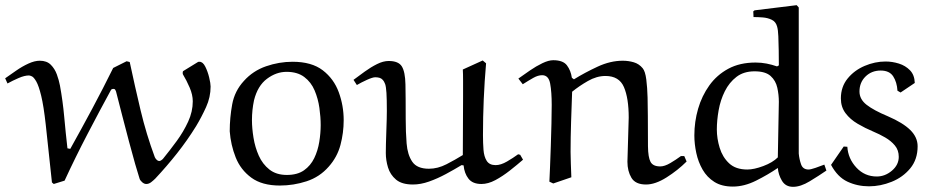

<svg xmlns="http://www.w3.org/2000/svg" viewBox="-40 -704 3597 743"><path d="M668 -416Q667 -418 667 -422Q667 -428 669 -429L726 -464Q727 -465 732 -465Q745 -465 754.5 -446Q764 -427 769.5 -404Q775 -381 775 -369Q775 -328 757.5 -289.5Q740 -251 719 -216Q685 -161 645 -110.5Q605 -60 561 -13Q554 -6 545 1Q536 8 526 8Q518 8 510 1Q502 -6 500 -13Q494 -31 483 -69.5Q472 -108 459 -157Q446 -206 433 -256.5Q420 -307 409 -350Q408 -353 406 -356.5Q404 -360 400 -360Q391 -360 389 -355Q347 -278 299 -186Q251 -94 210 -5L168 8L161 2L137 -222Q129 -294 119.5 -333Q110 -372 100.5 -388.5Q91 -405 83.5 -408.5Q76 -412 72 -412Q55 -412 32 -402Q9 -392 -11 -381L-20 -401Q0 -415 23 -431Q46 -447 70 -458Q94 -469 114 -469Q141 -469 156.5 -453.5Q172 -438 180 -416Q188 -394 192 -373Q203 -313 208.5 -252Q214 -191 221 -130L232 -128Q275 -205 317 -283.5Q359 -362 398 -441L450 -467L462 -464Q482 -370 504 -277.5Q526 -185 559 -96Q561 -91 566 -86Q571 -81 577 -81Q580 -81 585 -84.5Q590 -88 592 -91Q618 -123 644 -158.5Q670 -194 688 -233Q706 -272 706 -312Q706 -337 694 -365Q682 -393 668 -416Z M1232 -59Q1197 -19 1146.5 -2.5Q1096 14 1043 14Q974 14 932.5 -16.5Q891 -47 872 -95Q853 -143 849 -196Q849 -248 858.5 -300Q868 -352 904 -391Q939 -430 989.5 -447.5Q1040 -465 1092 -465Q1166 -465 1209 -432Q1252 -399 1271 -347Q1290 -295 1290 -239Q1290 -190 1277.5 -143Q1265 -96 1232 -59ZM1069 -426Q1029 -426 993 -399Q957 -372 943 -316Q939 -297 937 -278Q935 -259 935 -239Q935 -208 941 -171Q947 -134 961.5 -101.5Q976 -69 1002.5 -48Q1029 -27 1070 -27Q1111 -27 1136.5 -45Q1162 -63 1176 -92Q1190 -121 1195.5 -155Q1201 -189 1201 -220Q1201 -251 1196 -286.5Q1191 -322 1177.5 -354Q1164 -386 1137.5 -406Q1111 -426 1069 -426Z M1965 -107 1973 -105 1984 -86Q1961 -66 1933 -44Q1905 -22 1877 -7Q1849 8 1823 8Q1789 8 1773 -12.5Q1757 -33 1754 -64L1746 -65Q1718 -48 1685.5 -30.5Q1653 -13 1620.5 -1.5Q1588 10 1558 10Q1515 10 1492.5 -9Q1470 -28 1461.5 -56Q1453 -84 1453 -112Q1453 -124 1453.5 -147Q1454 -170 1455 -195Q1456 -220 1456.5 -242Q1457 -264 1457 -275Q1457 -321 1455.5 -344.5Q1454 -368 1450.5 -378.5Q1447 -389 1440 -396Q1432 -405 1412 -405Q1402 -405 1380 -395Q1358 -385 1341 -375L1328 -395Q1348 -410 1371.5 -427Q1395 -444 1419 -456Q1443 -468 1464 -468Q1502 -468 1515 -447Q1528 -426 1529 -377.5Q1530 -329 1530 -244Q1530 -193 1533.5 -149Q1537 -105 1555.5 -78Q1574 -51 1620 -51Q1654 -51 1688 -68.5Q1722 -86 1751 -104Q1751 -153 1751.5 -214.5Q1752 -276 1752 -329Q1752 -364 1752 -391.5Q1752 -419 1751 -435L1828 -470L1841 -459Q1829 -320 1829 -181Q1829 -151 1831 -124.5Q1833 -98 1843.5 -81.5Q1854 -65 1878 -65Q1898 -65 1922 -79Q1946 -93 1965 -107Z M2171 -18 2101 6 2086 -1Q2087 -20 2088.5 -57Q2090 -94 2091.5 -138.5Q2093 -183 2094 -225.5Q2095 -268 2095 -298Q2095 -348 2089 -380.5Q2083 -413 2058 -413Q2042 -413 2023.5 -402.5Q2005 -392 1983 -378L1966 -400Q1987 -415 2011 -431.5Q2035 -448 2059 -459.5Q2083 -471 2101 -471Q2139 -471 2154 -451Q2169 -431 2173 -403L2181 -397Q2223 -423 2272.5 -446Q2322 -469 2370 -469Q2392 -469 2412.5 -463Q2433 -457 2447 -440Q2457 -428 2461 -396.5Q2465 -365 2466 -326.5Q2467 -288 2467 -256Q2467 -181 2467.5 -138Q2468 -95 2477.5 -77.5Q2487 -60 2515 -60Q2532 -60 2554 -73Q2576 -86 2595 -100H2608L2617 -79Q2583 -45 2539.5 -17.5Q2496 10 2460 10Q2419 10 2403.5 -16Q2388 -42 2388 -78L2393 -249Q2393 -324 2374.5 -367Q2356 -410 2303 -410Q2269 -410 2235 -390.5Q2201 -371 2174 -349Q2172 -295 2170 -233Q2168 -171 2168 -116Q2168 -95 2169 -71.5Q2170 -48 2171 -18Z M2876 -638 2875 -660 2880 -664 3043 -684 3051 -675V-110Q3053 -88 3060 -68Q3067 -48 3089 -48Q3097 -48 3116 -54.5Q3135 -61 3150 -67L3158 -44Q3129 -24 3093.5 -2.5Q3058 19 3029 19Q3000 19 2986 -4.5Q2972 -28 2970 -54Q2932 -28 2886 -5Q2840 18 2796 18Q2753 18 2724.5 0Q2696 -18 2679 -47.5Q2662 -77 2654.5 -112Q2647 -147 2647 -180Q2647 -233 2661.5 -283Q2676 -333 2705 -373.5Q2734 -414 2778.5 -438Q2823 -462 2884 -462Q2906 -462 2926.5 -458Q2947 -454 2967 -447L2974 -451Q2974 -478 2973.5 -508Q2973 -538 2972 -563.5Q2971 -589 2967 -602Q2962 -620 2946.5 -627.5Q2931 -635 2912 -636.5Q2893 -638 2876 -638ZM2970 -95 2974 -310Q2974 -337 2968 -364.5Q2962 -392 2942 -410Q2922 -428 2880 -428Q2838 -428 2810 -406.5Q2782 -385 2765 -351Q2748 -317 2741 -277.5Q2734 -238 2734 -203Q2734 -168 2745 -132Q2756 -96 2781.5 -72Q2807 -48 2852 -48Q2878 -48 2914 -61.5Q2950 -75 2970 -95Z M3500 -383 3445 -346 3433 -353Q3431 -386 3416.5 -408.5Q3402 -431 3368 -431Q3333 -431 3309.5 -408Q3286 -385 3286 -350Q3286 -320 3313.5 -298.5Q3341 -277 3396 -254Q3454 -229 3482.5 -201Q3511 -173 3511 -138Q3511 -87 3482.5 -52.5Q3454 -18 3410.5 -0.5Q3367 17 3323 17Q3278 17 3239.5 -1Q3201 -19 3176 -66L3225 -137L3239 -136Q3242 -90 3274 -55.5Q3306 -21 3353 -21Q3385 -21 3411.5 -43.5Q3438 -66 3438 -97Q3438 -123 3423 -141Q3408 -159 3385.5 -172Q3363 -185 3339 -195Q3308 -208 3279 -225Q3250 -242 3232 -266Q3214 -290 3214 -323Q3214 -368 3240 -400Q3266 -432 3306 -449Q3346 -466 3387 -466Q3413 -466 3438.5 -458Q3464 -450 3481.5 -432Q3499 -414 3500 -383Z"/></svg>

Font: Aref Ruqaa Ink
Style: Regular
Weight: 400
Designer: Abdullah Aref
Version: Version 1.005